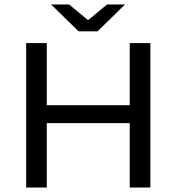

<svg xmlns="http://www.w3.org/2000/svg" viewBox="-20 -836 787 856"><path d="M650.4 -644H558.4V-367.1H188.6V-644H96.6V0H188.6V-287H558.4V0H650.4ZM537.3 -816H457.2L372.6 -746.1L288 -816H207.9L330.3 -696.4H414.9Z"/></svg>

Font: Montserrat Ace
Style: Regular
Weight: 500
Designer: Julieta Ulanovsky
Foundry: Julieta Ulanovsky
Version: Version 1